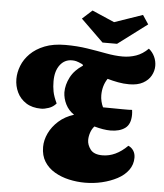

<svg xmlns="http://www.w3.org/2000/svg" viewBox="-60 -953 876 1027"><g transform="rotate(5 377.5 -439.5)"><path d="M167 -353Q118 -353 85.5 -374Q53 -395 37 -428.5Q21 -462 21 -500Q21 -535 35 -571Q49 -607 79 -637Q109 -667 155.5 -685.5Q202 -704 267 -704Q330 -704 384.5 -695.5Q439 -687 487 -678Q535 -669 576 -669Q614 -669 648.5 -681Q683 -693 713 -723Q733 -707 744 -683.5Q755 -660 755 -634Q755 -607 741 -581.5Q727 -556 698 -540Q669 -524 624 -524Q594 -524 564.5 -529.5Q535 -535 507 -543Q481 -504 481 -453Q481 -437 485 -420Q489 -403 496 -389Q526 -389 553.5 -388.5Q581 -388 600 -388Q620 -388 632.5 -388Q645 -388 652 -389Q653 -382 653.5 -375.5Q654 -369 654 -364Q654 -312 624.5 -290.5Q595 -269 546 -269Q509 -269 459 -283Q446 -269 439 -248.5Q432 -228 432 -208Q432 -182 450.5 -157.5Q469 -133 515 -133Q586 -133 649 -196Q666 -189 676.5 -173Q687 -157 687 -135Q687 -98 665.5 -68.5Q644 -39 607 -19.5Q570 0 525.5 10.5Q481 21 434 21Q391 21 348.5 11.5Q306 2 271 -18.5Q236 -39 215.5 -71.5Q195 -104 195 -150Q195 -187 212.5 -224Q230 -261 263.5 -291Q297 -321 345 -336Q315 -356 299.5 -387Q284 -418 283 -451Q283 -492 304 -532.5Q325 -573 370 -602L366 -609Q342 -620 331.5 -622.5Q321 -625 309 -625Q269 -625 244.5 -592.5Q220 -560 220 -505Q220 -476 225 -450Q230 -424 247 -388Q231 -369 207.5 -361Q184 -353 167 -353ZM463 -734 342 -852 395 -900 515 -848 666 -900 698 -852 541 -734Z"/></g></svg>

Font: Sansita Swashed Black
Style: Regular
Weight: 900
Designer: Pablo Cosgaya
Foundry: Omnibus-Type
Version: Version 1.003; ttfautohint (v1.8.3)